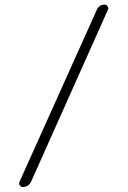

<svg xmlns="http://www.w3.org/2000/svg" viewBox="-20 -750 540 811"><path d="M76.2 40Q68.4 40 63.5 32.7Q58.6 25.4 62.5 17.6L388.7 -708Q398.4 -730.5 421.9 -730.5Q429.7 -730.5 434.6 -722.7Q439.5 -714.8 435.5 -708L111.3 17.6Q99.6 40 76.2 40Z"/></svg>

Font: Rounded Mgen+ 2m light
Style: Regular
Weight: 200
Designer: [Source Han Sans]
Ryoko NISHIZUKA  (kana & ideographs); Paul D. Hunt (Latin, Greek & Cyrillic); Wenlong ZHANG  (bopomofo
Version: Version 1.059.20150602